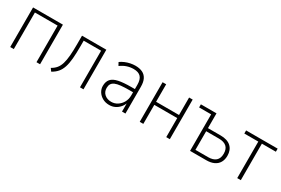

<svg xmlns="http://www.w3.org/2000/svg" viewBox="55 -1266 2998 2045"><g transform="rotate(30 1554.0 -243.0)"><path d="M89 0V-487H456V0H412V-450H133V0Z M598 9 574 -24Q610 -43 633 -71Q656 -99 668.5 -140.5Q681 -182 686 -241Q691 -300 691 -382V-487H990V0H947V-450H733V-381Q733 -294 727.5 -230Q722 -166 707 -120.5Q692 -75 665.5 -44Q639 -13 598 9Z M1309 8Q1263 8 1227 -12Q1191 -32 1170.5 -64.5Q1150 -97 1150 -135Q1150 -189 1177.5 -220Q1205 -251 1264 -263.5Q1323 -276 1419 -276H1473V-237H1421Q1358 -237 1314.5 -232.5Q1271 -228 1245 -216.5Q1219 -205 1207.5 -185.5Q1196 -166 1196 -137Q1196 -89 1228.5 -60.5Q1261 -32 1311 -32Q1352 -32 1386.5 -54Q1421 -76 1442 -113.5Q1463 -151 1463 -198V-329Q1463 -394 1434.5 -424.5Q1406 -455 1346 -455Q1305 -455 1266.5 -442.5Q1228 -430 1188 -402L1168 -439Q1193 -457 1222.5 -469.5Q1252 -482 1283.5 -488.5Q1315 -495 1345 -495Q1397 -495 1433 -477.5Q1469 -460 1487.5 -423.5Q1506 -387 1506 -329V0H1464V-114H1469Q1458 -79 1435 -51.5Q1412 -24 1380 -8Q1348 8 1309 8Z M1682 0V-487H1726V-272H2008V-487H2052V0H2008V-234H1726V0Z M2301 0V-449H2153V-487H2345V-305H2501Q2584 -305 2628 -265Q2672 -225 2672 -153Q2672 -106 2652.5 -71.5Q2633 -37 2594.5 -18.5Q2556 0 2500 0ZM2345 -38H2501Q2562 -38 2594.5 -66.5Q2627 -95 2627 -153Q2627 -211 2595 -239Q2563 -267 2502 -267H2345Z M2881 0V-449H2709V-487H3097V-449H2925V0Z"/></g></svg>

Font: Nunito Sans 10pt SemiCondensed ExtraLight
Style: Regular
Weight: 250
Width: 4
Designer: Vernon Adams
Foundry: Vernon Adams
Version: Version 3.101;gftools[0.9.27]